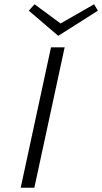

<svg xmlns="http://www.w3.org/2000/svg" viewBox="-20 -880 479 900"><path d="M439 -830 253 -712 115 -830 142 -860 264 -770 421 -860ZM77 0 219 -658H283L141 0Z"/></svg>

Font: EauTestText Semilight
Style: Italic
Weight: 300
Italic angle: -12°
Designer: Christian Thalmann (Catharsis Fonts)
Version: Version 0.001;PS 000.001;hotconv 1.0.88;makeotf.lib2.5.64775